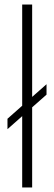

<svg xmlns="http://www.w3.org/2000/svg" viewBox="-20 -828 240 848"><path d="M78 0V-315L13 -257.5V-303.5L78 -361V-808H122V-400L185.5 -456V-410L122 -354V0Z"/></svg>

Font: Encode Sans SmCnd XLt
Style: Regular
Weight: 200
Width: 4
Designer: Multiple Designers
Foundry: Impallari Type
Version: Version 3.002; ttfautohint (v1.8.3) -l 8 -r 50 -G 200 -x 14 